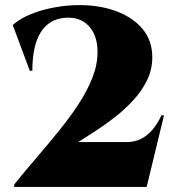

<svg xmlns="http://www.w3.org/2000/svg" viewBox="-20 -734 698 754"><path d="M97 -456 30 -636Q60 -662 102.5 -679Q145 -696 194.5 -705Q244 -714 292 -714Q373 -714 438 -689.5Q503 -665 540.5 -619.5Q578 -574 578 -509Q578 -461 557.5 -419Q537 -377 504 -341Q471 -305 432 -274.5Q393 -244 355 -219.5Q317 -195 287 -176H477Q507 -176 531.5 -187.5Q556 -199 576.5 -222Q597 -245 614 -281H624L556 0H36V-10Q79 -63 124.5 -116Q170 -169 212.5 -221.5Q255 -274 289 -326Q323 -378 343 -429Q363 -480 363 -530Q363 -595 328.5 -632Q294 -669 235 -664Q172 -659 139.5 -606.5Q107 -554 107 -456Z"/></svg>

Font: Cinzel Black
Style: Regular
Weight: 900
Designer: Natanael Gama
Version: Version 2.000